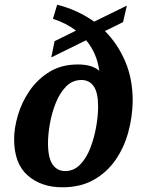

<svg xmlns="http://www.w3.org/2000/svg" viewBox="-20 -786 615 816"><path d="M245 10Q155 10 97.5 -40.5Q40 -91 40 -195Q40 -241 56 -296Q72 -351 105.5 -400Q139 -449 190 -480.5Q241 -512 311 -512Q372 -512 402 -485Q392 -560 346 -615L198 -542L212 -611L303 -656Q261 -688 205 -706L223 -766Q310 -744 380 -694L519 -762L503 -692L426 -654Q480 -600 512 -525.5Q544 -451 544 -357Q543 -289 525 -223.5Q507 -158 470.5 -105.5Q434 -53 378 -21.5Q322 10 245 10ZM257 -59Q294 -59 321 -87Q348 -115 364.5 -158.5Q381 -202 389 -248.5Q397 -295 397 -333Q397 -392 378.5 -419Q360 -446 326 -446Q288 -446 261 -418.5Q234 -391 217 -348.5Q200 -306 192 -260Q184 -214 184 -178Q184 -115 203.5 -87Q223 -59 257 -59Z"/></svg>

Font: Noto Serif SemiCondensed
Style: Bold Italic
Weight: 700
Width: 4
Italic angle: -12°
Designer: Monotype Design Team
Foundry: Monotype Imaging Inc.
Version: Version 2.014